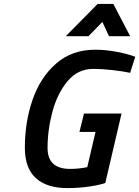

<svg xmlns="http://www.w3.org/2000/svg" viewBox="-20 -950 711 981"><path d="M479 -930H559L645 -765H537L503 -838L432 -765H316ZM107 -195Q107 -326 146.5 -440.5Q186 -555 267 -625.5Q348 -696 467 -696Q520 -696 577.5 -685Q635 -674 671 -660L645 -578Q607 -586 554 -592Q501 -598 456 -598Q378 -598 325.5 -535.5Q273 -473 248 -379.5Q223 -286 223 -194Q223 -87 338 -87Q383 -87 426 -96L468 -276H386L409 -370H601L518 -15Q490 -5 436.5 3Q383 11 325 11Q218 11 162.5 -40.5Q107 -92 107 -195Z"/></svg>

Font: Cairo SemiBold
Style: Italic
Weight: 600
Italic angle: -13°
Designer: Mohamed Gaber, Accademia di Belle Arti di Urbino and others
Foundry: Kief Type Foundry, Accademia di Belle Arti di Urbino and others
Version: Version 3.011